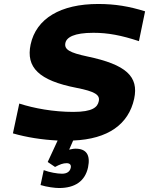

<svg xmlns="http://www.w3.org/2000/svg" viewBox="-20 -699 750 966"><path d="M679 -492 710 -642C630 -667 559 -679 474 -679C285 -679 162 -606 134 -475C110 -360 175 -294 365 -257C457 -239 484 -222 477 -190C471 -160 446 -136 349 -136C249 -136 151 -154 77 -178L45 -28C114 -8 191 4 270 8L220 116L257 141C281 128 298 122 315 122C331 122 339 130 336 145C332 164 317 175 292 175C268 175 229 168 200 157L184 232C216 242 257 247 277 247C358 247 408 212 423 143C436 80 414 49 360 49C348 49 338 52 328 54L348 8C524 1 627 -74 655 -202C679 -314 615 -374 419 -415C330 -434 302 -450 309 -483C315 -511 352 -534 450 -534C524 -534 591 -521 679 -492Z"/></svg>

Font: LT Wave Text Black Italic
Style: Regular
Weight: 900
Designer: Daniel Lyons
Version: Version 2.5 (Glyphs App)